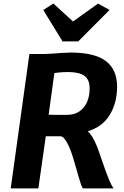

<svg xmlns="http://www.w3.org/2000/svg" viewBox="-20 -1047 687 1067"><path d="M193.2 0H39.5L143.4 -747H229.1Q245 -747 271.8 -749Q298.6 -751 326.3 -753Q354 -755 372.7 -755Q506.6 -755 568.7 -707.3Q630.7 -659.6 630.7 -566Q630.7 -476.1 590.5 -409.5Q550.3 -342.8 468 -317.5Q481.2 -305.7 493.3 -285.8Q505.3 -265.8 516.1 -240.1Q526.9 -214.3 536.2 -185.4Q551.5 -140.8 564.5 -104.5Q577.5 -68.2 588.9 -41.7Q600.2 -15.3 610.8 0H440.3Q435.2 -7.6 428.8 -26.1Q422.5 -44.6 415.9 -67.6Q409.2 -90.6 403.2 -112.5Q397.1 -134.3 392.3 -149Q386.2 -171.9 377.7 -196.3Q369.2 -220.8 359.1 -241.8Q348.9 -262.9 338.2 -276.1Q327.5 -289.2 316.6 -289.7L234.5 -289.8ZM349.1 -408.5Q393.8 -408.5 422.5 -428.7Q451.1 -448.9 464.8 -482.5Q478.5 -516.1 478 -556.3Q477.9 -606.8 447.4 -626.7Q417 -646.7 357.9 -646.7Q345.9 -646.7 331.2 -645.9Q316.5 -645.2 303.3 -643.8Q290.2 -642.4 282.1 -640.9L250.4 -409.5Q263.4 -409 288 -408.7Q312.6 -408.5 349.1 -408.5ZM414.9 -817H327.5L220.4 -991.5L276.8 -1027.2L385.7 -927.6L524.9 -1027.2L588.9 -991.8Z"/></svg>

Font: Merriweather Sans Variable Regular
Style: Italic
Weight: 300
Italic angle: -8°
Designer: Eben Sorkin
Foundry: Eben Sorkin
Version: Version 2.001